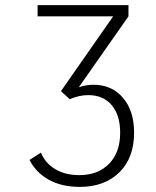

<svg xmlns="http://www.w3.org/2000/svg" viewBox="-20 -720 610 751"><path d="M288.5 -379Q318 -388.5 345.5 -388.5Q417 -388.5 460.8 -337.8Q504.5 -287 504.5 -201Q504.5 -102.5 446.8 -45.8Q389 11 292 11Q221 11 170.8 -17Q120.5 -45 95.5 -94.5L140 -123Q156.5 -82.5 195.5 -58.8Q234.5 -35 289.5 -35Q363.5 -35 406.8 -79.5Q450 -124 450 -200.5Q450 -270 416.8 -309Q383.5 -348 325 -348Q290 -348 252.5 -332L218.5 -363.5L422.5 -656H127V-700H482.5V-656Z"/></svg>

Font: League Mono Narrow UltraLight
Style: Regular
Weight: 200
Width: 3
Designer: Tyler Finck
Foundry: The League of Moveable Type / Tyler Finck
Version: Version 2.210